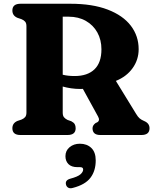

<svg xmlns="http://www.w3.org/2000/svg" viewBox="-20 -720 833 1024"><path d="M719.5 -457.5Q719.5 -401.5 687.2 -356.5Q655 -311.5 598 -288.5L706 -112.5Q715.5 -96.5 724.5 -88.8Q733.5 -81 749 -74.5Q777.5 -62.5 777.5 -36Q777.5 0 734 0H515Q473.5 0 473.5 -36Q473.5 -51.5 489.5 -63.5L499 -68Q514.5 -77.5 503 -98.5L422 -246Q416 -245.5 409 -245.5Q383.5 -245.5 359.5 -249Q335.5 -252.5 314.5 -258.5V-119.5Q314.5 -103 321.2 -94.8Q328 -86.5 340 -80.5L360 -73.5Q373.5 -66.5 378.5 -57.8Q383.5 -49 383.5 -36Q383.5 0 340 0H89Q46 0 46 -36Q46 -63.5 73 -75L94 -82Q106.5 -87 113.8 -95.2Q121 -103.5 121 -119.5V-580.5Q121 -596.5 113.8 -604.8Q106.5 -613 94 -618L73 -625Q46 -636.5 46 -664Q46 -700 89.5 -700H355.5Q473 -700 554.5 -668.8Q636 -637.5 677.8 -582.8Q719.5 -528 719.5 -457.5ZM314.5 -631V-321.5Q342 -314.5 378.5 -314.5Q446.5 -314.5 483.8 -350.2Q521 -386 521 -457Q521 -507.5 499.2 -546.8Q477.5 -586 438 -608.5Q398.5 -631 346 -631ZM393.5 171.5Q361 171.5 345 155.2Q329 139 329 113Q329 83.5 351.2 65Q373.5 46.5 406 46.5Q443.5 46.5 467 69Q490.5 91.5 490.5 135.5Q490.5 191 462.5 228Q434.5 265 369 282Q353.5 286.5 344 281Q334.5 275.5 332 264.5Q326 241 355 233Q394.5 222.5 409 209.8Q423.5 197 423.5 184Q423.5 171.5 407.5 171.5Z"/></svg>

Font: Fraunces 9pt S050
Style: Bold
Weight: 700
Version: Version 1.000; ttfautohint (v1.8.3)